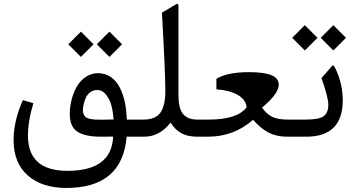

<svg xmlns="http://www.w3.org/2000/svg" viewBox="-20 -702 1830 986"><path d="M542 -539.6 606.9 -474.6 542 -409.7 477.1 -474.6ZM395.5 -539.6 460.4 -474.6 395.5 -409.7 330.6 -474.6ZM504.4 -87.4Q536.1 -87.4 563.5 -88.4Q560.5 -127 552.2 -159.2Q543.9 -191.4 524.9 -215.6Q505.9 -239.7 479 -239.7Q458 -239.7 442.4 -227.5Q426.8 -215.3 419.4 -197Q412.1 -178.7 408.9 -163.3Q405.8 -147.9 405.8 -135.7Q405.8 -122.1 410.6 -112.8Q415.5 -103.5 422.6 -98.6Q429.7 -93.8 443.8 -91.1Q458 -88.4 470.5 -87.9Q482.9 -87.4 504.4 -87.4ZM338.4 -116.2Q338.4 -154.8 348.1 -191.9Q357.9 -229 375.5 -259Q393.1 -289.1 421.4 -307.6Q449.7 -326.2 483.4 -326.2Q520.5 -326.2 549.1 -306.4Q577.6 -286.6 595 -252.7Q612.3 -218.8 621.1 -177.2Q629.9 -135.7 630.9 -87.9H690.9Q702.6 -87.9 702.6 -49.8V-37.6Q702.6 0 690.9 0H630.4Q608.4 263.2 320.3 263.2Q195.8 263.2 122.8 199.2Q49.8 135.3 49.8 17.1Q49.8 -82 97.7 -188L151.4 -171.9Q123.5 -80.1 123.5 -6.3Q123.5 175.3 326.2 175.3Q553.7 175.3 561 -0.5L498.5 0Q417 0 377.7 -25.6Q338.4 -51.3 338.4 -116.2Z M685.5 -87.9H717.3Q780.3 -87.9 804.7 -125Q829.1 -162.1 829.1 -234.4Q829.1 -328.1 811.5 -636.7L884.3 -680.2Q896.5 -687.5 896.5 -669.9V-210.4Q896.5 -147.9 919.2 -117.9Q941.9 -87.9 994.1 -87.9H1008.8Q1020.5 -87.9 1020.5 -49.8V-37.6Q1020.5 0 1008.8 0H993.7Q944.3 0 911.9 -17.6Q879.4 -35.2 856 -72.3Q799.8 0 720.2 0H685.5Q658.7 0 658.7 -37.6V-49.8Q658.7 -87.9 685.5 -87.9Z M1258.8 -331.5Q1336.4 -331.5 1374 -315.9Q1411.6 -300.3 1411.6 -267.1Q1411.6 -221.2 1325.7 -149.4Q1347.7 -117.2 1377.2 -102.5Q1406.7 -87.9 1456.5 -87.9H1477.1Q1488.8 -87.9 1488.8 -49.8V-37.6Q1488.8 0 1477.1 0H1455.1Q1400.4 0 1359.9 -20.8Q1319.3 -41.5 1279.8 -86.9Q1182.1 -1 1050.8 0H1003.4Q976.6 0 976.6 -37.6V-49.8Q976.6 -87.9 1003.4 -87.9H1051.8Q1198.7 -87.9 1246.6 -150.9Q1242.7 -189.9 1201.7 -214.1Q1160.6 -238.3 1091.3 -243.2V-297.4Q1147.9 -331.5 1258.8 -331.5Z M1740.2 -187.5Q1740.2 0 1552.7 0H1471.7Q1444.8 0 1444.8 -37.6V-49.8Q1444.8 -87.9 1471.7 -87.9H1551.3Q1617.2 -87.9 1641.6 -105Q1666 -122.1 1666 -164.1Q1666 -202.6 1630.9 -300.8L1685.1 -363.3Q1692.4 -372.1 1702.1 -351.1Q1740.2 -272.5 1740.2 -187.5ZM1691.9 -572.8 1756.8 -507.8 1691.9 -442.9 1627 -507.8ZM1545.4 -572.8 1610.4 -507.8 1545.4 -442.9 1480.5 -507.8Z"/></svg>

Font: Shl
Style: Regular
Weight: 400
Foundry: Saber Rastikerdar (saber.rastikerdar@gmail.com)
Version: Version 3.4.0